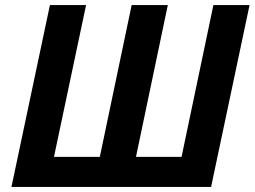

<svg xmlns="http://www.w3.org/2000/svg" viewBox="-20 -734 1000 754"><path d="M176 -714H318L192 -118H372L497 -714H639L514 -118H693L818 -714H960L809 0H25Z"/></svg>

Font: Noto Sans Display
Style: Bold Italic
Weight: 700
Italic angle: -12°
Designer: Monotype Design team
Foundry: Monotype Imaging Inc.
Version: Version 1.000